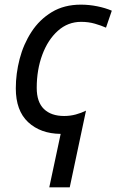

<svg xmlns="http://www.w3.org/2000/svg" viewBox="-20 -566 501 826"><path d="M192 240 241 10Q154 9 101 -40.5Q48 -90 48 -186Q48 -249 64.5 -312.5Q81 -376 115.5 -429Q150 -482 203 -514Q256 -546 328 -546Q363 -546 398 -539Q433 -532 461 -520L436 -447Q416 -456 388.5 -464Q361 -472 329 -472Q272 -472 229 -433.5Q186 -395 162 -330.5Q138 -266 138 -188Q138 -127 169 -97Q200 -67 256 -67Q282 -67 306 -73.5Q330 -80 350 -90L280 240Z"/></svg>

Font: Noto Sans IKEA
Style: Italic
Weight: 400
Italic angle: -12°
Designer: Monotype Design Team
Foundry: Monotype Imaging Inc.
Version: Version 2.001